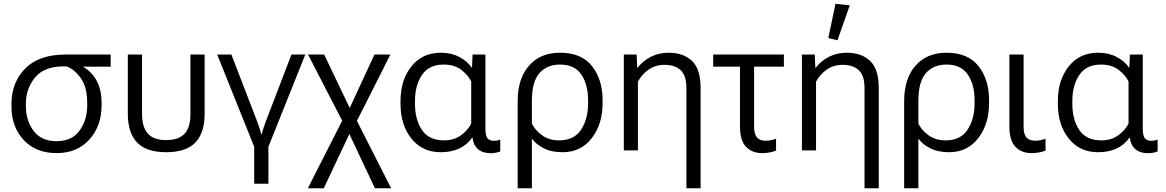

<svg xmlns="http://www.w3.org/2000/svg" viewBox="-20 -806 6248 1029"><path d="M283.2 14.6Q393.1 14.6 458.7 -57.9Q524.4 -130.4 524.4 -241.7V-256.8Q524.4 -329.6 493.7 -381.3Q462.9 -433.1 403.8 -458.5V-448.7H573.2V-513.7H331.5Q188.5 -513.7 115 -438.7Q41.5 -363.8 41.5 -250V-234.9Q41.5 -125.5 107.2 -55.4Q172.9 14.6 283.2 14.6ZM283.2 -49.3Q201.7 -49.3 160.2 -104.5Q118.7 -159.7 118.7 -237.8V-250.5Q118.7 -332.5 169.9 -393.3Q221.2 -454.1 337.4 -450.2Q382.8 -432.1 415 -383.8Q447.3 -335.4 447.3 -257.3V-241.2Q447.3 -161.6 406 -105.5Q364.7 -49.3 283.2 -49.3Z M870.6 9.8Q976.6 9.8 1026.6 -41.7Q1076.7 -93.3 1076.7 -196.8V-513.7H1000.5V-195.8Q1001.5 -125.5 970 -90.3Q938.5 -55.2 870.6 -55.2Q803.2 -55.2 772.2 -90.3Q741.2 -125.5 741.2 -195.8V-513.7H665V-196.8Q665 -93.3 715.1 -41.7Q765.1 9.8 870.6 9.8Z M1342.3 178.7H1418.5V-19.5L1616.2 -513.7H1542L1403.3 -151.9Q1394.5 -128.4 1389.6 -112.5Q1384.8 -96.7 1382.8 -86.9H1379.9Q1377.9 -96.7 1373 -112.5Q1368.2 -128.4 1359.4 -151.9L1220.2 -513.7H1144L1342.3 -19.5Z M1989.3 203.1H2076.2L1874 -195.3H1869.6L1717.3 -513.7H1630.9L1825.7 -136.2H1829.6ZM1629.9 203.1H1715.3L1876 -138.2H1882.8L2072.3 -513.7H1986.8L1843.3 -203.6H1836.4Z M2341.8 9.8Q2397.5 9.8 2439.7 -9.3Q2481.9 -28.3 2509.8 -67.4H2512.2Q2517.6 -27.3 2542.5 -6.1Q2567.4 15.1 2610.4 15.1Q2625.5 15.1 2638.9 12.2Q2652.3 9.3 2661.1 5.4V-58.1Q2653.3 -54.7 2644.3 -53Q2635.3 -51.3 2627.9 -51.3Q2603.5 -51.3 2592.5 -65.2Q2581.5 -79.1 2581.5 -116.2V-513.7H2512.7L2509.8 -444.3H2507.3Q2485.4 -477.5 2442.1 -500.5Q2398.9 -523.4 2342.8 -523.4Q2243.2 -523.4 2184.8 -450.2Q2126.5 -377 2126.5 -264.6V-249Q2126.5 -136.7 2184.8 -63.5Q2243.2 9.8 2341.8 9.8ZM2359.4 -53.7Q2278.8 -53.7 2241.5 -109.4Q2204.1 -165 2204.1 -249V-265.6Q2204.1 -349.1 2241.7 -404.5Q2279.3 -460 2357.9 -460Q2415 -460 2452.1 -431.6Q2489.3 -403.3 2505.4 -369.1V-144Q2488.8 -109.4 2451.2 -81.5Q2413.6 -53.7 2359.4 -53.7Z M2754.4 203.1H2830.6V-63Q2852.1 -33.2 2893.3 -11.7Q2934.6 9.8 2995.6 9.8Q3092.8 9.8 3151.1 -65.2Q3209.5 -140.1 3209.5 -253.9V-269.5Q3209.5 -379.4 3153.1 -451.4Q3096.7 -523.4 2981.4 -523.4Q2876 -523.4 2815.2 -454.1Q2754.4 -384.8 2754.4 -264.2ZM2976.6 -53.7Q2921.9 -53.7 2883.8 -82Q2845.7 -110.4 2830.6 -144V-266.6Q2830.6 -367.7 2870.8 -413.8Q2911.1 -460 2981.4 -460Q3059.6 -460 3095.7 -406.2Q3131.8 -352.5 3131.8 -268.1V-253.9Q3131.8 -168 3094.2 -110.8Q3056.6 -53.7 2976.6 -53.7Z M3658.7 203.1H3734.9V-334Q3734.9 -436 3688.5 -479.7Q3642.1 -523.4 3564 -523.4Q3511.7 -523.4 3469.2 -502.2Q3426.8 -481 3397 -442.9H3395L3392.1 -513.7H3323.2V0H3398.9V-368.7Q3420.4 -408.2 3456.8 -433.3Q3493.2 -458.5 3541 -458.5Q3597.2 -458.5 3627.9 -429.7Q3658.7 -400.9 3658.7 -335Z M3802.2 -448.7H4181.2V-513.7H3802.2ZM4064.5 14.6Q4087.9 14.6 4107.4 10.5Q4127 6.3 4139.2 1V-62.5Q4125.5 -57.6 4112.3 -54.7Q4099.1 -51.8 4085 -51.8Q4052.2 -51.8 4036.9 -69.3Q4021.5 -86.9 4021.5 -127.4V-480H3945.8V-127.4Q3945.8 -53.7 3978 -19.5Q4010.3 14.6 4064.5 14.6Z M4613.3 203.1H4689.5V-334Q4689.5 -436 4643.1 -479.7Q4596.7 -523.4 4518.6 -523.4Q4466.3 -523.4 4423.8 -502.2Q4381.3 -481 4351.6 -442.9H4349.6L4346.7 -513.7H4277.8V0H4353.5V-368.7Q4375 -408.2 4411.4 -433.3Q4447.8 -458.5 4495.6 -458.5Q4551.8 -458.5 4582.5 -429.7Q4613.3 -400.9 4613.3 -335ZM4468.3 -589.8 4534.2 -777.3 4457.5 -785.6 4419.4 -602.1Z M4825.7 203.1H4901.9V-63Q4923.3 -33.2 4964.6 -11.7Q5005.9 9.8 5066.9 9.8Q5164.1 9.8 5222.4 -65.2Q5280.8 -140.1 5280.8 -253.9V-269.5Q5280.8 -379.4 5224.4 -451.4Q5168 -523.4 5052.7 -523.4Q4947.3 -523.4 4886.5 -454.1Q4825.7 -384.8 4825.7 -264.2ZM5047.9 -53.7Q4993.2 -53.7 4955.1 -82Q4917 -110.4 4901.9 -144V-266.6Q4901.9 -367.7 4942.1 -413.8Q4982.4 -460 5052.7 -460Q5130.9 -460 5167 -406.2Q5203.1 -352.5 5203.1 -268.1V-253.9Q5203.1 -168 5165.5 -110.8Q5127.9 -53.7 5047.9 -53.7Z M5508.3 14.6Q5531.7 14.6 5551.5 10.5Q5571.3 6.3 5583.5 1V-62.5Q5569.8 -57.6 5556.4 -54.7Q5543 -51.8 5528.8 -51.8Q5496.1 -51.8 5481 -69.3Q5465.8 -86.9 5465.8 -127.4V-513.7H5389.6V-127.4Q5389.6 -53.7 5421.9 -19.5Q5454.1 14.6 5508.3 14.6Z M5864.7 9.8Q5920.4 9.8 5962.6 -9.3Q6004.9 -28.3 6032.7 -67.4H6035.2Q6040.5 -27.3 6065.4 -6.1Q6090.3 15.1 6133.3 15.1Q6148.4 15.1 6161.9 12.2Q6175.3 9.3 6184.1 5.4V-58.1Q6176.3 -54.7 6167.2 -53Q6158.2 -51.3 6150.9 -51.3Q6126.5 -51.3 6115.5 -65.2Q6104.5 -79.1 6104.5 -116.2V-513.7H6035.6L6032.7 -444.3H6030.3Q6008.3 -477.5 5965.1 -500.5Q5921.9 -523.4 5865.7 -523.4Q5766.1 -523.4 5707.8 -450.2Q5649.4 -377 5649.4 -264.6V-249Q5649.4 -136.7 5707.8 -63.5Q5766.1 9.8 5864.7 9.8ZM5882.3 -53.7Q5801.8 -53.7 5764.4 -109.4Q5727.1 -165 5727.1 -249V-265.6Q5727.1 -349.1 5764.6 -404.5Q5802.2 -460 5880.9 -460Q5938 -460 5975.1 -431.6Q6012.2 -403.3 6028.3 -369.1V-144Q6011.7 -109.4 5974.1 -81.5Q5936.5 -53.7 5882.3 -53.7Z"/></svg>

Font: Roboto Flex
Style: wght 300 wdth 100 opsz 14.0 GRAD 0.00 slnt 0.00 XTRA 468 XOPQ 96 YOPQ 79 YTLC 514 YTUC 712 YTAS 750 YTDE -203.00 YTFI 738
Weight: 300
Designer: Berlow after Robertson
Foundry: Google
Version: Version 3.100